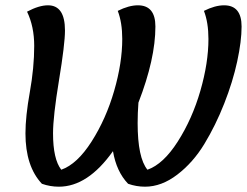

<svg xmlns="http://www.w3.org/2000/svg" viewBox="-20 -694 931 724"><path d="M109 -521Q109 -594 82 -650Q127 -674 161 -674Q225 -674 225 -579Q225 -528 202.5 -391.5Q180 -255 180 -191Q180 -94 211 -54Q271 -75 325.5 -160.5Q380 -246 410.5 -351.5Q441 -457 441 -547Q441 -609 424 -653Q466 -674 500 -674Q566 -674 566 -594Q566 -472 502 -307Q499 -268 499 -230Q499 -99 536 -54Q596 -75 650.5 -160.5Q705 -246 735.5 -351.5Q766 -457 766 -547Q766 -609 749 -653Q791 -674 825 -674Q891 -674 891 -594Q891 -539 874.5 -462.5Q858 -386 825.5 -303.5Q793 -221 750.5 -151Q708 -81 648.5 -35.5Q589 10 527 10Q494 10 463 -1Q419 -47 406 -124Q311 10 202 10Q169 10 138 -1Q76 -67 76 -191Q76 -255 92.5 -347Q109 -439 109 -521Z"/></svg>

Font: Overlock
Style: Bold Italic
Weight: 700
Designer: Dario Muhafara
Foundry: Dario Manuel Muhafara
Version: Version 1.002